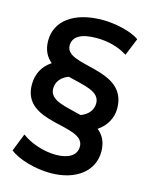

<svg xmlns="http://www.w3.org/2000/svg" viewBox="-121 -784 753 968"><g transform="rotate(15 255.5 -300.0)"><path d="M479 -294C479 -506 165 -429 165 -540C165 -585 205 -611 286 -611C345 -611 400 -598 449 -567L486 -658C442 -690 355 -707 294 -707C142 -707 54 -637 54 -536C54 -486 73 -453 101 -430C58 -402 32 -358 32 -301C32 -95 347 -177 347 -60C347 -15 307 11 240 11C175 11 106 -13 61 -47L24 46C68 81 157 107 237 107C372 107 458 37 458 -63C458 -114 439 -147 410 -170C453 -199 479 -243 479 -294ZM141 -309C141 -346 166 -373 202 -386C285 -364 370 -356 370 -292C370 -255 345 -228 309 -215C227 -237 141 -245 141 -309Z"/></g></svg>

Font: Talent
Style: Bold
Weight: 600
Designer: Mike Powis
Version: Version 1.001;hotconv 1.0.109;makeotfexe 2.5.65596